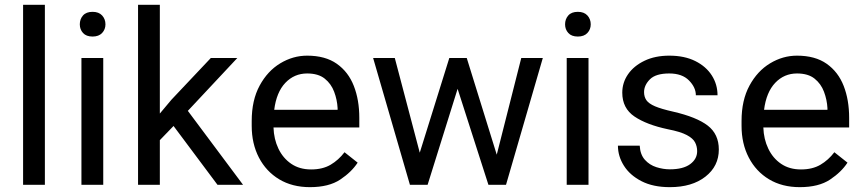

<svg xmlns="http://www.w3.org/2000/svg" viewBox="-20 -770 3595 800"><path d="M167 -750V0H76.2V-750Z M312.5 -668.5Q312.5 -690.4 325.9 -705.6Q339.4 -720.7 365.7 -720.7Q391.6 -720.7 405.5 -705.6Q419.4 -690.4 419.4 -668.5Q419.4 -647.5 405.5 -632.6Q391.6 -617.7 365.7 -617.7Q339.4 -617.7 325.9 -632.6Q312.5 -647.5 312.5 -668.5ZM410.2 -528.3V0H319.3V-528.3Z M886.2 0 703.1 -245.1 646 -186V0H555.2V-750H646V-296.9L694.3 -354.5L858.4 -528.3H968.8L762.7 -308.1L992.7 0Z M1271.5 9.8Q1197.8 9.8 1143.3 -22.9Q1088.9 -55.7 1058.8 -113.5Q1028.8 -171.4 1028.8 -245.6V-266.1Q1028.8 -352.5 1061.8 -413.3Q1094.7 -474.1 1147.7 -506.1Q1200.7 -538.1 1259.8 -538.1Q1335.4 -538.1 1383.5 -504.2Q1431.6 -470.2 1454.3 -411.9Q1477.1 -353.5 1477.1 -279.3V-238.8H1119.6Q1121.1 -190.4 1140.1 -150.6Q1159.2 -110.8 1193.6 -87.4Q1228 -64 1276.4 -64Q1324.2 -64 1357.4 -83.5Q1390.6 -103 1415.5 -135.7L1470.2 -92.3Q1444.8 -53.2 1397.5 -21.7Q1350.1 9.8 1271.5 9.8ZM1259.8 -463.9Q1206.1 -463.9 1168.9 -424.8Q1131.8 -385.7 1122.6 -312.5H1386.7V-319.3Q1384.8 -354.5 1372.3 -387.7Q1359.9 -420.9 1333 -442.4Q1306.2 -463.9 1259.8 -463.9Z M1625 -528.3 1729 -133.8 1852.1 -528.3H1924.8L2049.8 -125.5L2151.9 -528.3H2241.7L2088.4 0H2015.1L1886.7 -399.9L1761.7 0H1688L1534.7 -528.3Z M2334.5 -668.5Q2334.5 -690.4 2347.9 -705.6Q2361.3 -720.7 2387.7 -720.7Q2413.6 -720.7 2427.5 -705.6Q2441.4 -690.4 2441.4 -668.5Q2441.4 -647.5 2427.5 -632.6Q2413.6 -617.7 2387.7 -617.7Q2361.3 -617.7 2347.9 -632.6Q2334.5 -647.5 2334.5 -668.5ZM2432.1 -528.3V0H2341.3V-528.3Z M2884.8 -140.1Q2884.8 -159.7 2876.2 -176.5Q2867.7 -193.4 2841.6 -207.3Q2815.4 -221.2 2763.2 -231.4Q2674.8 -250 2623.8 -284.4Q2572.8 -318.8 2572.8 -383.8Q2572.8 -425.8 2596.9 -460.7Q2621.1 -495.6 2665.3 -516.8Q2709.5 -538.1 2768.6 -538.1Q2832 -538.1 2877 -515.6Q2921.9 -493.2 2945.8 -455.8Q2969.7 -418.5 2969.7 -373H2879.4Q2879.4 -405.8 2850.8 -434.8Q2822.3 -463.9 2768.6 -463.9Q2712.4 -463.9 2688 -439.5Q2663.6 -415 2663.6 -386.2Q2663.6 -366.7 2673.3 -352.5Q2683.1 -338.4 2709.2 -327.1Q2735.4 -315.9 2785.2 -304.7Q2882.8 -282.2 2929 -246.6Q2975.1 -210.9 2975.1 -147Q2975.1 -77.6 2919.2 -33.9Q2863.3 9.8 2771 9.8Q2701.2 9.8 2652.8 -15.1Q2604.5 -40 2579.6 -79.6Q2554.7 -119.1 2554.7 -163.1H2645.5Q2647.5 -126 2667 -104.2Q2686.5 -82.5 2714.8 -73.5Q2743.2 -64.5 2771 -64.5Q2826.2 -64.5 2855.5 -85.9Q2884.8 -107.4 2884.8 -140.1Z M3312.5 9.8Q3238.8 9.8 3184.3 -22.9Q3129.9 -55.7 3099.9 -113.5Q3069.8 -171.4 3069.8 -245.6V-266.1Q3069.8 -352.5 3102.8 -413.3Q3135.7 -474.1 3188.7 -506.1Q3241.7 -538.1 3300.8 -538.1Q3376.5 -538.1 3424.6 -504.2Q3472.7 -470.2 3495.4 -411.9Q3518.1 -353.5 3518.1 -279.3V-238.8H3160.6Q3162.1 -190.4 3181.2 -150.6Q3200.2 -110.8 3234.6 -87.4Q3269 -64 3317.4 -64Q3365.2 -64 3398.4 -83.5Q3431.6 -103 3456.5 -135.7L3511.2 -92.3Q3485.8 -53.2 3438.5 -21.7Q3391.1 9.8 3312.5 9.8ZM3300.8 -463.9Q3247.1 -463.9 3210 -424.8Q3172.9 -385.7 3163.6 -312.5H3427.7V-319.3Q3425.8 -354.5 3413.3 -387.7Q3400.9 -420.9 3374 -442.4Q3347.2 -463.9 3300.8 -463.9Z"/></svg>

Font: Vazirmatn UI
Style: Regular
Weight: 400
Designer: Saber Rastikerdar
Foundry: Saber Rastikerdar
Version: Version 33.003